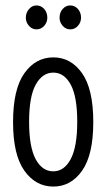

<svg xmlns="http://www.w3.org/2000/svg" viewBox="-20 -678 390 706"><path d="M176 8Q111 8 69.5 -50.5Q28 -109 28 -229Q28 -350 69.5 -408.5Q111 -467 176 -467Q241 -467 282 -408.5Q323 -350 323 -229Q323 -109 282 -50.5Q241 8 176 8ZM176 -48Q216 -48 240 -93Q264 -138 264 -230Q264 -323 240 -367Q216 -411 176 -411Q136 -411 111.5 -367Q87 -323 87 -230Q87 -138 111 -93Q135 -48 176 -48ZM114 -570Q98 -570 86.5 -583Q75 -596 75 -613Q75 -631 86.5 -644.5Q98 -658 114 -658Q131 -658 142.5 -645Q154 -632 154 -613Q154 -596 142.5 -583Q131 -570 114 -570ZM238 -570Q222 -570 210.5 -583Q199 -596 199 -613Q199 -632 210.5 -645Q222 -658 238 -658Q255 -658 266.5 -645Q278 -632 278 -613Q278 -596 266.5 -583Q255 -570 238 -570Z"/></svg>

Font: Inconsolata ExtraCondensed
Style: Regular
Weight: 400
Width: 2
Monospace: yes
Designer: Raph Levien, Cyreal, Brenton Simpson
Foundry: Raph Levien, Cyreal, Google
Version: Version 3.001; ttfautohint (v1.8.2.53-6de2)